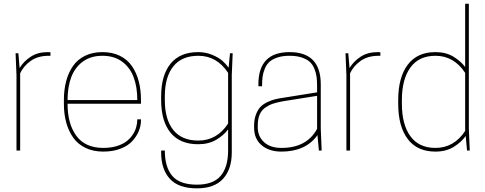

<svg xmlns="http://www.w3.org/2000/svg" viewBox="-20 -820 2644 1046"><path d="M240.2 -536.1 254.9 -535.2V-516.1H246.1Q186 -516.1 147 -488Q107.9 -460 89.8 -420.9V0H69.8V-410.2L64.9 -529.8H80.1L86.9 -449.2Q108.4 -485.4 147 -510.7Q185.5 -536.1 240.2 -536.1Z M748 -254.9H348.1Q348.1 -144.5 396.5 -79.3Q444.8 -14.2 543 -14.2Q582.5 -14.2 614.5 -23.7Q646.5 -33.2 667.2 -48.6Q688 -64 701.9 -84.5Q715.8 -105 721.9 -126.5Q728 -147.9 728 -169.9H748V-165Q748 -135.3 736.3 -106.4Q724.6 -77.6 701.2 -51.8Q677.7 -25.9 636.7 -10Q595.7 5.9 543 5.9Q487.8 5.9 446 -14.2Q404.3 -34.2 378.9 -70.1Q353.5 -106 340.8 -152.3Q328.1 -198.7 328.1 -254.9V-274.9Q328.1 -331.1 340.3 -377.4Q352.5 -423.8 377.4 -460Q402.3 -496.1 443.4 -516.1Q484.4 -536.1 538.1 -536.1Q591.8 -536.1 632.8 -516.1Q673.8 -496.1 698.7 -460Q723.6 -423.8 735.8 -377.4Q748 -331.1 748 -274.9ZM348.1 -274.9H728Q728 -346.7 707.8 -400.1Q687.5 -453.6 644.3 -484.9Q601.1 -516.1 538.1 -516.1Q475.1 -516.1 431.9 -484.9Q388.7 -453.6 368.4 -400.1Q348.1 -346.7 348.1 -274.9Z M1052.7 206.1Q952.1 206.1 905 153.8Q857.9 101.6 857.9 11.2V0H877.9Q877.9 90.8 918.7 138.4Q959.5 186 1052.7 186Q1141.6 186 1182.1 138.2Q1222.7 90.3 1222.7 0V-115.2Q1198.7 -82.5 1157.5 -58.3Q1116.2 -34.2 1059.6 -34.2Q960.4 -34.2 909.2 -96.9Q857.9 -159.7 857.9 -274.9V-294.9Q857.9 -410.2 909.2 -473.1Q960.4 -536.1 1059.6 -536.1Q1100.1 -536.1 1135.5 -521.5Q1170.9 -506.8 1190.9 -489.3Q1210.9 -471.7 1225.6 -451.2L1232.9 -529.8H1247.6L1242.7 -410.2V11.2Q1242.7 101.1 1195.6 153.6Q1148.4 206.1 1052.7 206.1ZM1222.7 -147V-422.9Q1161.6 -516.1 1060.5 -516.1Q970.2 -516.1 924.1 -458.3Q877.9 -400.4 877.9 -294.9V-274.9Q877.9 -169.4 924.1 -111.8Q970.2 -54.2 1060.5 -54.2Q1162.1 -54.2 1222.7 -147Z M1364.3 -125V-134.8Q1364.3 -169.4 1374.3 -195.8Q1384.3 -222.2 1398.9 -237.5Q1413.6 -252.9 1437 -263.9Q1460.4 -274.9 1480.2 -279.5Q1500 -284.2 1527.3 -288.1L1707.5 -316.9V-350.1Q1707.5 -379.9 1704.6 -402.1Q1701.7 -424.3 1692.1 -447Q1682.6 -469.7 1666.5 -483.9Q1650.4 -498 1622.8 -507.1Q1595.2 -516.1 1557.6 -516.1Q1520 -516.1 1492.4 -507.1Q1464.8 -498 1448.7 -483.9Q1432.6 -469.7 1423.1 -447Q1413.6 -424.3 1410.6 -402.1Q1407.7 -379.9 1407.7 -350.1H1387.7V-360.8Q1387.7 -536.1 1557.6 -536.1Q1727.5 -536.1 1727.5 -360.8V-120.1L1732.4 0H1717.3L1709.5 -84Q1646 5.9 1512.7 5.9Q1446.8 5.9 1405.5 -28.6Q1364.3 -63 1364.3 -125ZM1513.7 -14.2Q1651.4 -14.2 1707.5 -118.2V-297.9L1520.5 -268.1Q1488.3 -262.2 1467 -255.1Q1445.8 -248 1425.3 -233.9Q1404.8 -219.7 1394.5 -195.6Q1384.3 -171.4 1384.3 -136.2V-125Q1384.3 -78.1 1418 -46.1Q1451.7 -14.2 1513.7 -14.2Z M2037.6 -536.1 2052.2 -535.2V-516.1H2043.5Q1983.4 -516.1 1944.3 -488Q1905.3 -460 1887.2 -420.9V0H1867.2V-410.2L1862.3 -529.8H1877.4L1884.3 -449.2Q1905.8 -485.4 1944.3 -510.7Q1982.9 -536.1 2037.6 -536.1Z M2352.1 -536.1Q2408.7 -536.1 2449 -512Q2489.3 -487.8 2514.2 -455.1V-799.8H2534.2V-120.1L2539.1 0H2524.4L2517.1 -79.1Q2493.2 -45.4 2451.7 -19.8Q2410.2 5.9 2352.1 5.9Q2252.9 5.9 2201.2 -62.7Q2149.4 -131.3 2149.4 -254.9V-274.9Q2149.4 -398.4 2201.2 -467.3Q2252.9 -536.1 2352.1 -536.1ZM2514.2 -422.9Q2453.1 -516.1 2352.1 -516.1Q2262.2 -516.1 2215.8 -452.1Q2169.4 -388.2 2169.4 -274.9V-254.9Q2169.4 -141.6 2215.8 -77.9Q2262.2 -14.2 2352.1 -14.2Q2453.6 -14.2 2514.2 -106.9Z"/></svg>

Font: Cooper Hewitt
Style: Thin
Weight: 701
Designer: Village Type and Design LLC
Foundry: Cooper Hewitt Smithsonian Design Museum
Version: 1.000